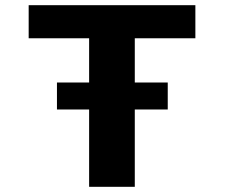

<svg xmlns="http://www.w3.org/2000/svg" viewBox="-20 -720 890 740"><path d="M199.5 -402H323.5V-572.5H90.5V-700H733V-572.5H499.5V-402H626.5V-298H499.5V0H323.5V-298H199.5Z"/></svg>

Font: League Mono Wide
Style: Bold
Weight: 700
Width: 8
Designer: Tyler Finck
Foundry: The League of Moveable Type / Tyler Finck
Version: Version 2.210